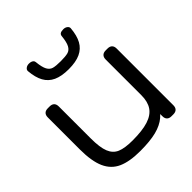

<svg xmlns="http://www.w3.org/2000/svg" viewBox="-225 -990 1160 1160"><g transform="rotate(-45 355.0 -410.0)"><path d="M646 -524.4V-40Q646 -21 636 -11Q626 -1 606.9 -1H591.3Q572.3 -1 562.3 -11Q552.2 -21 552.2 -40V-524.4Q552.2 -543.5 562.3 -553.5Q572.3 -563.5 591.3 -563.5H606.9Q626 -563.5 636 -553.5Q646 -543.5 646 -524.4ZM151.4 -524.4V-251Q151.4 -173.8 167.5 -133.8Q183.6 -93.8 219.5 -78.6Q255.4 -63.5 321.8 -63.5Q405.3 -63.5 455.6 -79.6Q505.9 -95.7 529.1 -129.9Q552.2 -164.1 552.2 -219.7L593.3 -119.6Q568.8 -70.8 534.7 -41.7Q500.5 -12.7 446.8 1Q393.1 14.6 310.1 14.6Q218.8 14.6 164.1 -10Q109.4 -34.7 83.5 -92.5Q57.6 -150.4 57.6 -251V-524.4Q57.6 -543.5 67.6 -553.5Q77.6 -563.5 96.7 -563.5H112.3Q131.3 -563.5 141.4 -553.5Q151.4 -543.5 151.4 -524.4ZM170.4 -806.6Q169.4 -818.4 180.2 -826.7Q190.9 -835 206.5 -835Q216.8 -835 224.6 -832.3Q232.4 -829.6 237.3 -824.5Q242.2 -819.3 242.7 -811.5Q247.6 -763.7 259.5 -741.9Q271.5 -720.2 292 -714.6Q312.5 -709 353.5 -709Q394.5 -709 415 -714.6Q435.5 -720.2 447.5 -741.9Q459.5 -763.7 464.4 -811.5Q465.3 -823.7 473.9 -829.3Q482.4 -835 500.5 -835Q516.1 -835 526.9 -826.7Q537.6 -818.4 536.6 -806.6Q531.7 -749 511.7 -712.6Q491.7 -676.3 453.1 -658.4Q414.6 -640.6 353.5 -640.6Q292.5 -640.6 253.9 -658.4Q215.3 -676.3 195.3 -712.6Q175.3 -749 170.4 -806.6Z"/></g></svg>

Font: Gyrochrome
Style: Regular
Weight: 400
Designer: David Moles
Foundry: David Moles
Version: Version 1.005;Glyphs 3.2.3 (3260)